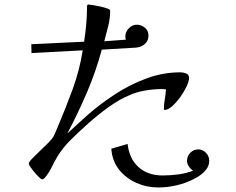

<svg xmlns="http://www.w3.org/2000/svg" viewBox="-20 -777 1040 847"><path d="M903 -68Q903 -45 887.5 -26.5Q872 -8 848.5 5.5Q825 19 800.5 28Q776 37 757 41Q718 50 678 50Q627 50 581 29.5Q535 9 505 -29Q475 -67 471 -121L543 -142Q550 -77 591 -40Q632 -3 697 -3Q732 -3 766 -7.5Q800 -12 832 -24Q821 -31 813 -43Q805 -55 805 -68Q805 -88 819.5 -103Q834 -118 854 -118Q874 -118 888.5 -103Q903 -88 903 -68ZM814 -433Q814 -419 803 -395.5Q792 -372 775 -348.5Q758 -325 739.5 -308.5Q721 -292 706 -292Q703 -292 703 -296Q703 -318 707 -339.5Q711 -361 712 -383Q707 -383 701.5 -383.5Q696 -384 691 -384Q657 -384 619.5 -377.5Q582 -371 551 -357Q507 -339 459 -304.5Q411 -270 367 -230.5Q323 -191 289 -157Q257 -125 233 -86Q220 -64 207.5 -38.5Q195 -13 178 7Q175 10 172.5 12Q170 14 165 14Q162 14 152.5 5Q143 -4 132.5 -16.5Q122 -29 114.5 -40Q107 -51 107 -55Q107 -62 121.5 -77Q136 -92 155.5 -110.5Q175 -129 192 -146Q209 -163 215 -173Q221 -184 225.5 -195.5Q230 -207 235 -218Q270 -300 300.5 -383.5Q331 -467 345 -555L119 -543L118 -582L351 -593Q357 -632 360.5 -671Q364 -710 364 -749Q364 -757 370 -757Q375 -757 390.5 -754.5Q406 -752 423.5 -748Q441 -744 453.5 -739.5Q466 -735 466 -730Q466 -696 457.5 -662Q449 -628 440 -595L535 -602Q534 -606 533.5 -609.5Q533 -613 533 -617Q533 -637 548.5 -652.5Q564 -668 583 -668Q603 -668 619 -655Q635 -642 635 -620Q635 -597 619 -583Q603 -569 581 -567L429 -558Q403 -461 363.5 -369Q324 -277 277 -188Q300 -209 322.5 -230Q345 -251 368 -271Q424 -320 489.5 -362.5Q555 -405 627.5 -431.5Q700 -458 776 -458Q788 -458 801 -453Q814 -448 814 -433Z"/></svg>

Font: Kaisei Decol
Style: Regular
Weight: 400
Designer: Font-Kai, 金井和夫
Foundry: KAZUO KANAI
Version: Version 5.003